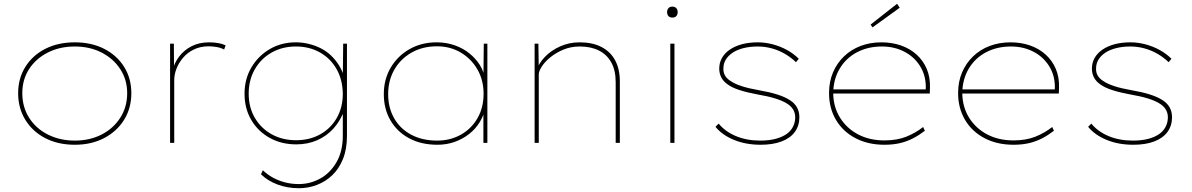

<svg xmlns="http://www.w3.org/2000/svg" viewBox="-20 -756 6307 1016"><path d="M376 10Q287 10 219.5 -25Q152 -60 114 -122Q76 -184 76 -263Q76 -341 114 -402Q152 -463 219.5 -497.5Q287 -532 376 -532Q464 -532 531.5 -497.5Q599 -463 637 -402Q675 -341 675 -263Q675 -184 637 -122.5Q599 -61 531.5 -25.5Q464 10 376 10ZM376 -12Q455 -12 517.5 -44Q580 -76 616.5 -133Q653 -190 653 -263Q653 -334 616.5 -390Q580 -446 517.5 -478Q455 -510 376 -510Q296 -510 233 -478Q170 -446 134 -390.5Q98 -335 98 -263Q98 -190 134 -133Q170 -76 233.5 -44Q297 -12 376 -12Z M880 0V-525H900L901 -388L893 -384Q903 -424 928.5 -457.5Q954 -491 994 -511.5Q1034 -532 1087 -532Q1112 -532 1135 -528Q1158 -524 1174 -516L1166 -494Q1147 -504 1124.5 -507.5Q1102 -511 1085 -511Q1040 -511 1005.5 -494Q971 -477 948 -449.5Q925 -422 913.5 -391.5Q902 -361 902 -333V0Z M1562 240Q1500 240 1447.5 220Q1395 200 1361 166L1371 145Q1394 167 1422.5 183Q1451 199 1486 208.5Q1521 218 1561 218Q1621 218 1674 189Q1727 160 1760.5 102.5Q1794 45 1794 -38V-176L1804 -178Q1783 -119 1746 -77.5Q1709 -36 1658.5 -14Q1608 8 1548 8Q1469 8 1407 -26.5Q1345 -61 1309.5 -121.5Q1274 -182 1274 -260Q1274 -338 1310.5 -399.5Q1347 -461 1408 -496.5Q1469 -532 1545 -532Q1581 -532 1615 -523.5Q1649 -515 1678.5 -500Q1708 -485 1732 -462Q1756 -439 1774 -410Q1792 -381 1802 -346L1794 -349L1796 -525H1816V-37Q1816 33 1795 85Q1774 137 1738.5 171Q1703 205 1657 222.5Q1611 240 1562 240ZM1547 -14Q1619 -14 1675 -45.5Q1731 -77 1762.5 -132.5Q1794 -188 1794 -260Q1793 -334 1761 -390.5Q1729 -447 1673 -478.5Q1617 -510 1546 -510Q1474 -510 1417.5 -478Q1361 -446 1328.5 -389.5Q1296 -333 1296 -260Q1296 -188 1328.5 -132.5Q1361 -77 1417.5 -45.5Q1474 -14 1547 -14Z M2295 10Q2209 10 2145.5 -24Q2082 -58 2046.5 -118.5Q2011 -179 2011 -258Q2011 -337 2048 -399Q2085 -461 2148 -496.5Q2211 -532 2290 -532Q2341 -532 2385.5 -516.5Q2430 -501 2464 -473.5Q2498 -446 2519.5 -411.5Q2541 -377 2545 -338L2538 -340L2540 -525H2559V0H2538V-180L2549 -189Q2541 -147 2519 -110.5Q2497 -74 2462.5 -47Q2428 -20 2385.5 -5Q2343 10 2295 10ZM2294 -12Q2363 -12 2419 -43.5Q2475 -75 2507 -131Q2539 -187 2539 -260Q2539 -331 2507 -387.5Q2475 -444 2419 -477.5Q2363 -511 2292 -511Q2216 -511 2157.5 -477.5Q2099 -444 2066.5 -387Q2034 -330 2034 -258Q2034 -186 2065.5 -130.5Q2097 -75 2155.5 -43.5Q2214 -12 2294 -12Z M2809 0V-525H2829L2831 -388L2820 -385Q2831 -421 2863.5 -455Q2896 -489 2944 -510.5Q2992 -532 3047 -532Q3115 -532 3162.5 -507.5Q3210 -483 3235 -437Q3260 -391 3260 -324V0H3238V-321Q3238 -384 3214.5 -426Q3191 -468 3148.5 -489Q3106 -510 3048 -510Q3001 -510 2961.5 -493.5Q2922 -477 2892.5 -453Q2863 -429 2847 -404Q2831 -379 2831 -363V0H2820Q2819 0 2816 0Q2813 0 2809 0Z M3527 0V-525H3549V0ZM3538 -663Q3524 -663 3517 -671Q3510 -679 3510 -692Q3510 -704 3517 -712.5Q3524 -721 3538 -721Q3551 -721 3558.5 -713Q3566 -705 3566 -692Q3566 -679 3559 -671Q3552 -663 3538 -663Z M4005 10Q3927 10 3864.5 -15.5Q3802 -41 3766 -85L3783 -102Q3817 -60 3874 -36Q3931 -12 4003 -12Q4050 -12 4085 -21.5Q4120 -31 4142.5 -47Q4165 -63 4176.5 -86Q4188 -109 4188 -135Q4188 -183 4141 -210Q4118 -224 4080.5 -235.5Q4043 -247 3990 -256Q3935 -266 3894.5 -279Q3854 -292 3831 -309Q3808 -325 3797 -346Q3786 -367 3786 -393Q3786 -424 3800.5 -449.5Q3815 -475 3842 -493.5Q3869 -512 3906.5 -522Q3944 -532 3990 -532Q4029 -532 4069 -521.5Q4109 -511 4144.5 -491.5Q4180 -472 4207 -445L4192 -427Q4166 -452 4133.5 -471Q4101 -490 4064 -500Q4027 -510 3990 -510Q3949 -510 3915 -501.5Q3881 -493 3857.5 -477.5Q3834 -462 3821 -441Q3808 -420 3808 -394Q3807 -373 3816.5 -356.5Q3826 -340 3845 -328Q3868 -312 3905 -300Q3942 -288 3994 -279Q4052 -269 4093 -256Q4134 -243 4160 -226Q4185 -210 4197.5 -187.5Q4210 -165 4210 -135Q4210 -91 4186 -58Q4162 -25 4116 -7.5Q4070 10 4005 10Z M4660 10Q4573 10 4506.5 -25Q4440 -60 4403.5 -122Q4367 -184 4367 -263Q4367 -324 4388 -373Q4409 -422 4446.5 -458Q4484 -494 4534.5 -513Q4585 -532 4644 -532Q4700 -532 4747.5 -515.5Q4795 -499 4830 -467.5Q4865 -436 4884 -391.5Q4903 -347 4901 -291L4900 -261H4379V-283H4889L4878 -270L4879 -295Q4879 -359 4847.5 -408Q4816 -457 4763.5 -483.5Q4711 -510 4647 -510Q4573 -510 4515 -479.5Q4457 -449 4423.5 -393Q4390 -337 4389 -263Q4390 -190 4425 -133.5Q4460 -77 4520.5 -45Q4581 -13 4660 -13Q4727 -13 4776.5 -33Q4826 -53 4865 -84L4874 -64Q4844 -41 4812.5 -24.5Q4781 -8 4744 1Q4707 10 4660 10ZM4597 -611 4587 -626 4727 -736 4741 -715Z M5343 10Q5256 10 5189.5 -25Q5123 -60 5086.5 -122Q5050 -184 5050 -263Q5050 -324 5071 -373Q5092 -422 5129.5 -458Q5167 -494 5217.5 -513Q5268 -532 5327 -532Q5383 -532 5430.5 -515.5Q5478 -499 5513 -467.5Q5548 -436 5567 -391.5Q5586 -347 5584 -291L5583 -261H5062V-283H5572L5561 -270L5562 -295Q5562 -359 5530.5 -408Q5499 -457 5446.5 -483.5Q5394 -510 5330 -510Q5256 -510 5198 -479.5Q5140 -449 5106.5 -393Q5073 -337 5072 -263Q5073 -190 5108 -133.5Q5143 -77 5203.5 -45Q5264 -13 5343 -13Q5410 -13 5459.5 -33Q5509 -53 5548 -84L5557 -64Q5527 -41 5495.5 -24.5Q5464 -8 5427 1Q5390 10 5343 10Z M5977 10Q5899 10 5836.5 -15.5Q5774 -41 5738 -85L5755 -102Q5789 -60 5846 -36Q5903 -12 5975 -12Q6022 -12 6057 -21.5Q6092 -31 6114.5 -47Q6137 -63 6148.5 -86Q6160 -109 6160 -135Q6160 -183 6113 -210Q6090 -224 6052.5 -235.5Q6015 -247 5962 -256Q5907 -266 5866.5 -279Q5826 -292 5803 -309Q5780 -325 5769 -346Q5758 -367 5758 -393Q5758 -424 5772.5 -449.5Q5787 -475 5814 -493.5Q5841 -512 5878.5 -522Q5916 -532 5962 -532Q6001 -532 6041 -521.5Q6081 -511 6116.5 -491.5Q6152 -472 6179 -445L6164 -427Q6138 -452 6105.5 -471Q6073 -490 6036 -500Q5999 -510 5962 -510Q5921 -510 5887 -501.5Q5853 -493 5829.5 -477.5Q5806 -462 5793 -441Q5780 -420 5780 -394Q5779 -373 5788.5 -356.5Q5798 -340 5817 -328Q5840 -312 5877 -300Q5914 -288 5966 -279Q6024 -269 6065 -256Q6106 -243 6132 -226Q6157 -210 6169.5 -187.5Q6182 -165 6182 -135Q6182 -91 6158 -58Q6134 -25 6088 -7.5Q6042 10 5977 10Z"/></svg>

Font: Lexend Exa Thin
Style: Regular
Weight: 250
Designer: Bonnie Shaver-Troup, Thomas Jockin
Foundry: Lexend
Version: Version 1.007